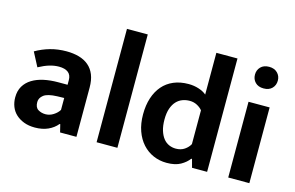

<svg xmlns="http://www.w3.org/2000/svg" viewBox="-91 -936 1796 1168"><g transform="rotate(15 807.0 -352.0)"><path d="M68 -435Q111 -460 159 -473.5Q207 -487 261 -487Q304 -487 339.5 -477Q375 -467 400.5 -445.5Q426 -424 439.5 -390.5Q453 -357 453 -310V0H350L338 -49H334Q311 -21 275.5 -5Q240 11 193 11Q154 11 124 -0.5Q94 -12 73 -31.5Q52 -51 41.5 -78Q31 -105 31 -136Q31 -177 48.5 -206.5Q66 -236 97 -255Q128 -274 169.5 -283Q211 -292 259 -292H319V-321Q319 -354 298.5 -369.5Q278 -385 241 -385Q212 -385 181.5 -376Q151 -367 114 -347ZM320 -209 277 -208Q216 -206 192 -187.5Q168 -169 168 -143Q168 -109 188.5 -96.5Q209 -84 235 -84Q261 -84 284.5 -99Q308 -114 320 -134Z M580 0V-714H711V0Z M1143 -714H1276V0H1181L1167 -52H1162Q1144 -27 1110.5 -8Q1077 11 1023 11Q978 11 939 -6Q900 -23 871 -55Q842 -87 825.5 -133Q809 -179 809 -238Q809 -295 824 -341Q839 -387 867 -419.5Q895 -452 936 -469.5Q977 -487 1030 -487Q1064 -487 1094.5 -477Q1125 -467 1143 -451ZM1143 -352Q1130 -368 1109 -379Q1088 -390 1063 -390Q1039 -390 1017.5 -382Q996 -374 979.5 -356.5Q963 -339 953 -310.5Q943 -282 943 -241Q943 -201 952 -172Q961 -143 976 -124Q991 -105 1011.5 -96Q1032 -87 1055 -87Q1087 -87 1109.5 -102.5Q1132 -118 1143 -139Z M1409 0V-477H1542V0ZM1476 -579Q1442 -579 1423 -598.5Q1404 -618 1404 -647Q1404 -676 1423 -695.5Q1442 -715 1476 -715Q1509 -715 1528.5 -695.5Q1548 -676 1548 -647Q1548 -618 1529 -598.5Q1510 -579 1476 -579Z"/></g></svg>

Font: Ek Mukta
Style: Bold
Weight: 700
Designer: Girish Dalvi and Yashodeep Gholap
Foundry: Ek Type
Version: Version 2.538;PS 1.002;hotconv 16.6.51;makeotf.lib2.5.65220;